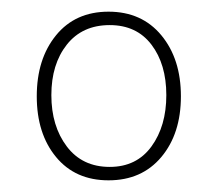

<svg xmlns="http://www.w3.org/2000/svg" viewBox="-20 -744 372 329"><path d="M166 -435Q109 -435 76 -475Q43 -515 43 -579Q43 -643 76 -683.5Q109 -724 166 -724Q223 -724 256.5 -683.5Q290 -643 290 -579Q290 -515 256.5 -475Q223 -435 166 -435ZM168 -458Q214 -458 239.5 -493Q265 -528 265 -581Q265 -634 239.5 -667.5Q214 -701 168 -701Q121 -701 94.5 -667.5Q68 -634 68 -581Q68 -528 94.5 -493Q121 -458 168 -458Z"/></svg>

Font: Noto Serif Armenian Condensed Thin
Style: Regular
Weight: 100
Width: 3
Designer: Monotype Design Team
Foundry: Monotype Imaging Inc.
Version: Version 2.008; ttfautohint (v1.8.4.7-5d5b)